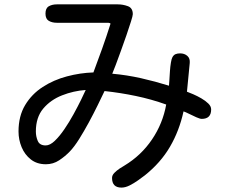

<svg xmlns="http://www.w3.org/2000/svg" viewBox="-20 -808 1040 876"><path d="M534.2 47.9Q491.2 47.9 491.2 3.9Q491.2 -8.8 502 -19.5Q512.7 -30.3 525.9 -39.1Q539.1 -47.9 547.9 -52.7Q624 -98.6 673.3 -171.4Q722.7 -244.1 738.3 -331.1Q669.9 -355.5 599.6 -370.1Q529.3 -384.8 457 -392.6Q444.3 -366.2 425.8 -328.1Q407.2 -290 385.3 -249.5Q363.3 -209 341.3 -173.8Q319.3 -138.7 298.8 -117.2Q277.3 -94.7 250 -76.7Q222.7 -58.6 189.5 -58.6Q148.4 -58.6 120.6 -80.6Q92.8 -102.5 78.6 -136.7Q64.5 -170.9 64.5 -208Q64.5 -278.3 94.7 -328.6Q125 -378.9 174.8 -411.1Q224.6 -443.4 285.2 -459.5Q345.7 -475.6 406.2 -477.5Q426.8 -532.2 446.3 -586.9Q465.8 -641.6 483.4 -697.3Q485.4 -701.2 481 -702.6Q476.6 -704.1 474.6 -704.1H239.3Q217.8 -704.1 202.6 -712.9Q187.5 -721.7 187.5 -746.1Q187.5 -770.5 202.6 -779.3Q217.8 -788.1 239.3 -788.1H517.6Q541 -788.1 563.5 -779.8Q585.9 -771.5 585.9 -743.2Q585.9 -736.3 577.6 -710Q569.3 -683.6 557.1 -647.9Q544.9 -612.3 531.7 -576.2Q518.6 -540 507.8 -511.2Q497.1 -482.4 492.2 -471.7Q558.6 -465.8 623.5 -451.2Q688.5 -436.5 751 -417Q752 -425.8 752.9 -444.3Q753.9 -462.9 755.4 -483.9Q756.8 -504.9 759.8 -522.5Q762.7 -540 766.6 -546.9Q772.5 -557.6 781.2 -561Q790 -564.5 801.8 -564.5Q821.3 -564.5 834.5 -553.2Q847.7 -542 845.7 -520.5L833 -389.6Q843.8 -385.7 861.8 -377.9Q879.9 -370.1 898.4 -359.4Q917 -348.6 930.2 -335.9Q943.4 -323.2 943.4 -308.6Q943.4 -265.6 900.4 -265.6Q892.6 -265.6 876 -272.9Q859.4 -280.3 842.8 -288.6Q826.2 -296.9 817.4 -299.8Q797.9 -210.9 755.4 -138.2Q712.9 -65.4 640.6 -7.8Q627.9 2 609.4 15.1Q590.8 28.3 571.3 38.1Q551.8 47.9 534.2 47.9ZM188.5 -144.5Q208 -144.5 230 -165.5Q252 -186.5 273.9 -218.8Q295.9 -251 315.4 -286.6Q335 -322.3 349.6 -352.1Q364.3 -381.8 371.1 -397.5Q315.4 -393.6 263.2 -373Q210.9 -352.5 177.2 -312.5Q143.6 -272.5 143.6 -208Q143.6 -185.5 152.3 -165Q161.1 -144.5 188.5 -144.5Z"/></svg>

Font: Kosugi Maru
Style: Regular
Weight: 400
Designer: MOTOYA
Version: Version 4.002